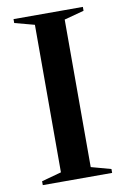

<svg xmlns="http://www.w3.org/2000/svg" viewBox="-82 -754 525 803"><g transform="rotate(-10 181.0 -352.5)"><path d="M328 -16.5V0H33.5V-16.5L117.5 -39.5V-666L33.5 -688.5V-705H328V-688.5L244 -666V-39.5Z"/></g></svg>

Font: Newsreader 60pt Medium
Style: Regular
Weight: 500
Designer: Hugues Gentile
Foundry: Production Type
Version: Version 1.003